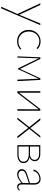

<svg xmlns="http://www.w3.org/2000/svg" viewBox="1318 -1772 742 3419"><g transform="rotate(90 1689.5 -62.0)"><path d="M233 9 38 -408H68L248 -20ZM398 -408H427L128 289H99L235 -16Z M716 5Q658 5 611.5 -21Q565 -47 538.5 -93.5Q512 -140 512 -200Q512 -261 539.5 -309Q567 -357 613 -385Q659 -413 718 -413Q760 -413 793.5 -399Q827 -385 852 -361L839 -339Q815 -364 783.5 -377.5Q752 -391 716 -391Q665 -391 625 -366Q585 -341 563 -298Q541 -255 541 -202Q541 -148 564.5 -106Q588 -64 629 -41Q670 -18 721 -18Q759 -18 791.5 -32Q824 -46 849 -70L862 -53Q843 -34 819.5 -21Q796 -8 770 -1.5Q744 5 716 5Z M983 0 1000 -409H1019L1005 0ZM1398 0 1380 -397 1390 -399 1211 -11H1197L1011 -393L1012 -409H1028L1211 -37H1202L1374 -409H1402L1424 0Z M1924 0 1926 -408H1951V0ZM1604 0V-408H1631L1630 0ZM1618 0V-13L1921 -408H1938V-395L1635 0Z M2073 0 2243 -211 2085 -408H2120L2260 -230L2400 -408H2431L2274 -212L2442 0H2408L2257 -193L2106 0Z M2564 0V-408H2717Q2779 -408 2814.5 -382Q2850 -356 2850 -311Q2850 -280 2834 -255.5Q2818 -231 2788.5 -218Q2759 -205 2718 -205L2721 -222Q2797 -222 2840.5 -192.5Q2884 -163 2884 -110Q2884 -59 2844 -29.5Q2804 0 2733 0ZM2589 -21H2733Q2793 -21 2826 -44.5Q2859 -68 2859 -110Q2859 -154 2822 -178.5Q2785 -203 2717 -203H2580V-224H2720Q2770 -224 2798 -246.5Q2826 -269 2826 -308Q2826 -345 2797 -366Q2768 -387 2714 -387H2589Z M3304 4Q3272 4 3254.5 -19Q3237 -42 3238 -87L3241 -293Q3242 -327 3232.5 -349Q3223 -371 3205 -381.5Q3187 -392 3163 -392Q3136 -392 3106 -380Q3076 -368 3053.5 -344Q3031 -320 3026 -286L2999 -288Q3003 -316 3019.5 -339Q3036 -362 3060 -378.5Q3084 -395 3111.5 -404Q3139 -413 3166 -413Q3217 -413 3242.5 -382Q3268 -351 3267 -295L3264 -84Q3264 -51 3275.5 -34Q3287 -17 3309 -17Q3323 -17 3337.5 -24Q3352 -31 3362 -46L3375 -34Q3362 -16 3344 -6Q3326 4 3304 4ZM3083 4Q3044 4 3018 -18.5Q2992 -41 2992 -79Q2992 -100 3001 -117.5Q3010 -135 3030 -149.5Q3050 -164 3084 -174L3252 -228L3257 -210L3092 -155Q3048 -140 3033.5 -122Q3019 -104 3019 -82Q3019 -50 3040 -34Q3061 -18 3090 -18Q3126 -18 3164 -40.5Q3202 -63 3248 -103L3254 -87Q3213 -49 3170 -22.5Q3127 4 3083 4Z"/></g></svg>

Font: Ysabeau Office Thin
Style: Regular
Weight: 250
Designer: Christian Thalmann (Catharsis Fonts)
Version: Version 2.001;gftools[0.9.30]; featfreeze: tnum,lnum,ss02